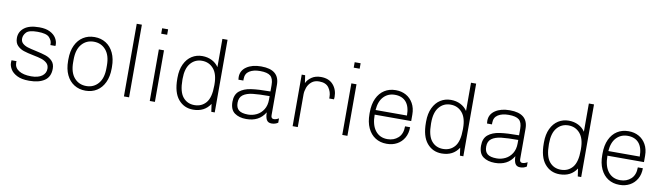

<svg xmlns="http://www.w3.org/2000/svg" viewBox="-38 -1292 6461 1874"><g transform="rotate(10 3192.5 -355.0)"><path d="M460 -383 459 -369H409V-382Q409 -414 380.5 -444.5Q352 -475 264 -475Q179 -475 152.5 -446Q126 -417 126 -383Q126 -354 146 -336Q166 -318 196 -308.5Q226 -299 279 -288Q340 -275 379 -262Q418 -249 445 -221Q472 -193 472 -146Q472 -65 416.5 -27.5Q361 10 267 10H262Q189 10 144 -13Q99 -36 79.5 -69Q60 -102 60 -132Q60 -145 61 -157H111Q110 -152 110 -143Q110 -92 154.5 -64Q199 -36 276 -36Q345 -36 383 -63.5Q421 -91 421 -136Q421 -171 399.5 -191Q378 -211 346.5 -221.5Q315 -232 262 -242Q201 -254 164 -266.5Q127 -279 101 -306Q75 -333 75 -381Q75 -443 125 -482Q175 -521 272 -521H276Q338 -521 379.5 -500Q421 -479 440.5 -447Q460 -415 460 -383Z M606 -248V-263Q606 -344 633.5 -402Q661 -460 709.5 -490.5Q758 -521 820 -521H823Q885 -521 934 -490.5Q983 -460 1010.5 -401.5Q1038 -343 1038 -263V-248Q1038 -168 1010.5 -109.5Q983 -51 934.5 -20.5Q886 10 824 10H821Q759 10 710 -20.5Q661 -51 633.5 -109Q606 -167 606 -248ZM987 -242V-269Q987 -369 941 -422Q895 -475 822 -475Q749 -475 703 -422Q657 -369 657 -269V-242Q657 -142 703 -89Q749 -36 822 -36Q895 -36 941 -89Q987 -142 987 -242Z M1254 -720V0H1203V-720Z M1514 -666H1455V-720H1514ZM1510 -511V0H1459V-511Z M2052 -440V-720H2103V0H2069L2058 -77Q2002 10 1889 10Q1799 10 1742.5 -57.5Q1686 -125 1686 -260V-271Q1686 -350 1713 -406.5Q1740 -463 1786 -492Q1832 -521 1889 -521Q1942 -521 1984.5 -499.5Q2027 -478 2052 -440ZM1737 -269V-258Q1737 -141 1780 -88.5Q1823 -36 1894 -36Q1966 -36 2009.5 -87.5Q2053 -139 2053 -257V-269Q2053 -372 2008.5 -423.5Q1964 -475 1894 -475Q1825 -475 1781 -423Q1737 -371 1737 -269Z M2654 -370V-69Q2654 -36 2681 -36Q2704 -36 2731 -52V-9Q2703 10 2667 10Q2631 10 2617 -16.5Q2603 -43 2603 -89Q2572 -38 2525.5 -14Q2479 10 2416 10Q2345 10 2300 -22.5Q2255 -55 2255 -133Q2255 -204 2297.5 -239.5Q2340 -275 2412.5 -285.5Q2485 -296 2603 -296V-360Q2603 -424 2572.5 -449.5Q2542 -475 2470 -475Q2404 -475 2364 -449.5Q2324 -424 2324 -371V-355H2275Q2273 -371 2273 -381Q2273 -446 2328.5 -483.5Q2384 -521 2470 -521H2474Q2564 -521 2609 -483.5Q2654 -446 2654 -370ZM2306 -132Q2306 -82 2334.5 -59Q2363 -36 2426 -36Q2471 -36 2511.5 -56Q2552 -76 2577.5 -116.5Q2603 -157 2603 -216V-250Q2497 -250 2436.5 -243Q2376 -236 2341 -210.5Q2306 -185 2306 -132Z M3229 -352Q3229 -339 3227 -328H3180V-344Q3180 -394 3151 -434.5Q3122 -475 3055 -475Q3009 -475 2980 -450.5Q2951 -426 2938.5 -391Q2926 -356 2926 -324V0H2875V-511H2909L2920 -435Q2937 -471 2974 -496Q3011 -521 3065 -521Q3144 -521 3186.5 -472.5Q3229 -424 3229 -352Z M3422 -666H3363V-720H3422ZM3418 -511V0H3367V-511Z M4006 -314V-250H3644Q3644 -147 3687.5 -91.5Q3731 -36 3807 -36Q3871 -36 3913.5 -75Q3956 -114 3956 -189H4006Q4006 -128 3980 -83Q3954 -38 3909.5 -14Q3865 10 3811 10H3806Q3743 10 3695 -20.5Q3647 -51 3620 -109Q3593 -167 3593 -248V-263Q3593 -344 3620 -402Q3647 -460 3695 -490.5Q3743 -521 3805 -521H3809Q3864 -521 3908.5 -496.5Q3953 -472 3979.5 -425Q4006 -378 4006 -314ZM3645 -296H3956Q3956 -385 3917 -430Q3878 -475 3806 -475Q3739 -475 3695 -429Q3651 -383 3645 -296Z M4516 -440V-720H4567V0H4533L4522 -77Q4466 10 4353 10Q4263 10 4206.5 -57.5Q4150 -125 4150 -260V-271Q4150 -350 4177 -406.5Q4204 -463 4250 -492Q4296 -521 4353 -521Q4406 -521 4448.5 -499.5Q4491 -478 4516 -440ZM4201 -269V-258Q4201 -141 4244 -88.5Q4287 -36 4358 -36Q4430 -36 4473.5 -87.5Q4517 -139 4517 -257V-269Q4517 -372 4472.5 -423.5Q4428 -475 4358 -475Q4289 -475 4245 -423Q4201 -371 4201 -269Z M5118 -370V-69Q5118 -36 5145 -36Q5168 -36 5195 -52V-9Q5167 10 5131 10Q5095 10 5081 -16.5Q5067 -43 5067 -89Q5036 -38 4989.5 -14Q4943 10 4880 10Q4809 10 4764 -22.5Q4719 -55 4719 -133Q4719 -204 4761.5 -239.5Q4804 -275 4876.5 -285.5Q4949 -296 5067 -296V-360Q5067 -424 5036.5 -449.5Q5006 -475 4934 -475Q4868 -475 4828 -449.5Q4788 -424 4788 -371V-355H4739Q4737 -371 4737 -381Q4737 -446 4792.5 -483.5Q4848 -521 4934 -521H4938Q5028 -521 5073 -483.5Q5118 -446 5118 -370ZM4770 -132Q4770 -82 4798.5 -59Q4827 -36 4890 -36Q4935 -36 4975.5 -56Q5016 -76 5041.5 -116.5Q5067 -157 5067 -216V-250Q4961 -250 4900.5 -243Q4840 -236 4805 -210.5Q4770 -185 4770 -132Z M5684 -440V-720H5735V0H5701L5690 -77Q5634 10 5521 10Q5431 10 5374.5 -57.5Q5318 -125 5318 -260V-271Q5318 -350 5345 -406.5Q5372 -463 5418 -492Q5464 -521 5521 -521Q5574 -521 5616.5 -499.5Q5659 -478 5684 -440ZM5369 -269V-258Q5369 -141 5412 -88.5Q5455 -36 5526 -36Q5598 -36 5641.5 -87.5Q5685 -139 5685 -257V-269Q5685 -372 5640.5 -423.5Q5596 -475 5526 -475Q5457 -475 5413 -423Q5369 -371 5369 -269Z M6313 -314V-250H5951Q5951 -147 5994.5 -91.5Q6038 -36 6114 -36Q6178 -36 6220.5 -75Q6263 -114 6263 -189H6313Q6313 -128 6287 -83Q6261 -38 6216.5 -14Q6172 10 6118 10H6113Q6050 10 6002 -20.5Q5954 -51 5927 -109Q5900 -167 5900 -248V-263Q5900 -344 5927 -402Q5954 -460 6002 -490.5Q6050 -521 6112 -521H6116Q6171 -521 6215.5 -496.5Q6260 -472 6286.5 -425Q6313 -378 6313 -314ZM5952 -296H6263Q6263 -385 6224 -430Q6185 -475 6113 -475Q6046 -475 6002 -429Q5958 -383 5952 -296Z"/></g></svg>

Font: Chivo Thin
Style: Regular
Weight: 100
Designer: Hector Gatti
Foundry: Omnibus-Type
Version: Version 1.007